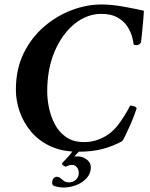

<svg xmlns="http://www.w3.org/2000/svg" viewBox="-20 -671 670 858"><path d="M306 3H336L312 28H329Q348 28 367 41.5Q386 55 386 77Q386 103 368.5 123.5Q351 144 322.5 155.5Q294 167 262 167Q252 167 237 164Q222 161 217 157Q213 153 213 147Q213 134 219 126.5Q225 119 233 119Q243 119 250 125Q257 131 265.5 137.5Q274 144 288 144Q307 144 319.5 132Q332 120 332 103Q332 86 323 76Q314 66 303 66Q294 66 288 68Q282 70 273 74Q272 74 264.5 69.5Q257 65 257 61Q257 57 271 44Q285 31 306 3ZM433 -609Q369 -609 314 -565Q259 -521 225 -443Q191 -365 191 -262Q191 -228 199 -189Q207 -150 225.5 -115Q244 -80 276 -58Q308 -36 356 -36Q391 -36 421.5 -48Q452 -60 474 -78Q497 -97 516 -124Q535 -151 547.5 -173Q560 -195 561 -199Q582 -199 591 -188Q590 -184 582 -162Q574 -140 562 -112.5Q550 -85 539.5 -63.5Q529 -42 524 -39Q483 -17 437.5 -5Q392 7 329 7Q258 7 205.5 -17.5Q153 -42 119 -82.5Q85 -123 68 -172Q51 -221 51 -270Q51 -362 85.5 -432.5Q120 -503 177 -552Q234 -601 301 -626Q368 -651 433 -651Q478 -651 531 -641.5Q584 -632 623 -623Q623 -619 621.5 -598.5Q620 -578 617.5 -552.5Q615 -527 613 -507Q611 -487 610 -482Q609 -478 603 -473.5Q597 -469 589 -469Q580 -469 577 -473Q576 -487 569.5 -509.5Q563 -532 547.5 -555Q532 -578 504 -593.5Q476 -609 433 -609Z"/></svg>

Font: Amiri
Style: Bold Italic
Weight: 700
Italic angle: 10°
Designer: Khaled Hosny
Version: Version 0.113